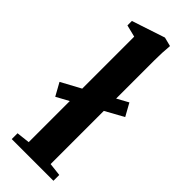

<svg xmlns="http://www.w3.org/2000/svg" viewBox="-251 -750 774 774"><g transform="rotate(45 136.0 -363.0)"><path d="M18.6 0V-33.2L75.7 -39.6V-273.9L22 -244.6L-8.3 -299.3L75.7 -344.7V-641.1L24.4 -653.8V-679.2L166 -726.1L204.6 -716.3Q200.7 -676.3 200.7 -629.4V-413.1L249.5 -439.9L279.3 -386.2L200.7 -342.8V-39.6L256.3 -33.2V0Z"/></g></svg>

Font: Elstob 10pt
Style: Bold
Weight: 700
Designer: Peter S. Baker
Version: Version 1.015